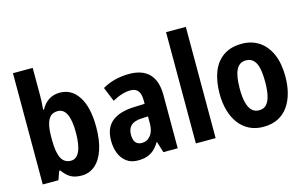

<svg xmlns="http://www.w3.org/2000/svg" viewBox="-93 -1009 2019 1267"><g transform="rotate(-15 916.5 -375.0)"><path d="M198 -574Q198 -553 197 -528Q196 -503 193 -476H199Q221 -516 253 -536Q285 -556 328 -556Q408 -556 455 -483Q502 -410 502 -275Q502 -185 480.5 -121Q459 -57 419.5 -23.5Q380 10 327 10Q282 10 253 -6.5Q224 -23 199 -59H191L170 0H63V-760H198ZM283 -442Q251 -442 233 -424.5Q215 -407 206.5 -373Q198 -339 198 -290V-266Q198 -183 218.5 -143Q239 -103 285 -103Q322 -103 342.5 -146Q363 -189 363 -276Q363 -358 343 -400Q323 -442 283 -442Z M802 -557Q892 -557 938.5 -508.5Q985 -460 985 -363V0H887L864 -74H860Q843 -45 822 -26.5Q801 -8 774.5 1Q748 10 712 10Q666 10 635 -13Q604 -36 588.5 -74.5Q573 -113 573 -162Q573 -248 624.5 -290.5Q676 -333 774 -337L850 -340V-364Q850 -408 833 -429Q816 -450 782 -450Q754 -450 723 -440.5Q692 -431 658 -412L618 -510Q656 -533 703.5 -545Q751 -557 802 -557ZM807 -252Q756 -250 733 -228Q710 -206 710 -166Q710 -129 725 -112Q740 -95 766 -95Q803 -95 826.5 -124.5Q850 -154 850 -206V-254Z M1244 0H1109V-760H1244Z M1794 -275Q1794 -214 1780.5 -162.5Q1767 -111 1739.5 -72Q1712 -33 1669.5 -11.5Q1627 10 1569 10Q1515 10 1473 -11.5Q1431 -33 1402.5 -71.5Q1374 -110 1359.5 -162Q1345 -214 1345 -275Q1345 -360 1369.5 -423.5Q1394 -487 1444.5 -522Q1495 -557 1571 -557Q1638 -557 1688 -524Q1738 -491 1766 -428Q1794 -365 1794 -275ZM1482 -273Q1482 -217 1491.5 -179Q1501 -141 1520.5 -122Q1540 -103 1570 -103Q1601 -103 1619.5 -122.5Q1638 -142 1647 -180Q1656 -218 1656 -274Q1656 -332 1647.5 -369Q1639 -406 1619.5 -425Q1600 -444 1570 -444Q1524 -444 1503 -402Q1482 -360 1482 -273Z"/></g></svg>

Font: Noto Sans Condensed
Style: Regular
Weight: 400
Width: 3
Version: Version 2.013